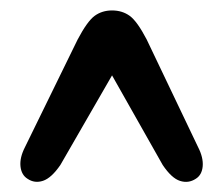

<svg xmlns="http://www.w3.org/2000/svg" viewBox="-20 -738 438 377"><path d="M364.5 -387Q350 -377.5 333.5 -382.8Q317 -388 299.5 -414L200 -590L98.5 -414Q81 -388.5 64.5 -383Q48 -377.5 34 -387Q22 -394.5 20.2 -411.5Q18.5 -428.5 29 -449L132.5 -660.5Q151.5 -696.5 166 -707Q180.5 -717.5 200 -717.5Q220 -717.5 234.8 -706.8Q249.5 -696 268 -660.5L369 -449Q379.5 -428.5 378 -411.5Q376.5 -394.5 364.5 -387Z"/></svg>

Font: Fraunces 144pt S100 SemiBold
Style: Regular
Weight: 600
Version: Version 1.000; ttfautohint (v1.8.3)